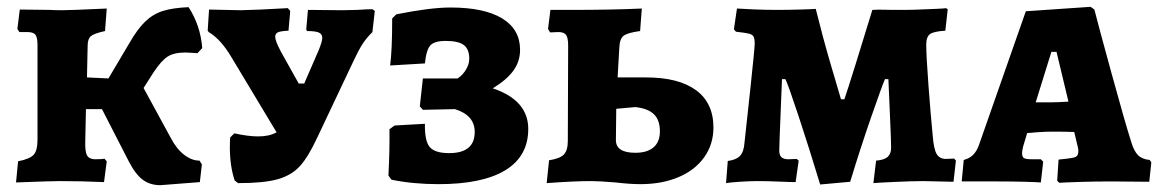

<svg xmlns="http://www.w3.org/2000/svg" viewBox="-20 -531 3400 563"><path d="M565 -60 572 -49 566 3 450 12Q420 12 398.5 -4Q377 -20 357 -59L279 -211H232L230 -117Q229 -86 235.5 -75Q242 -64 259 -64Q283 -64 286 -66L293 -58L285 3Q221 0 155 0Q129 0 27 4L33 -58Q68 -65 79 -77.5Q90 -90 90 -122V-398Q90 -421 84 -429Q78 -437 60 -437H37L31 -446L38 -503L125 -502Q142 -501 162 -501Q186 -501 293 -506L288 -440Q256 -433 246.5 -425Q237 -417 237 -397L235 -304L298 -301L359 -404Q383 -446 406 -468Q429 -490 458 -499Q487 -508 533 -510Q568 -456 573 -390L559 -375Q531 -377 523 -377Q490 -377 471.5 -365Q453 -353 431 -320L401 -273L480 -128Q497 -95 519.5 -77.5Q542 -60 565 -60Z M1079 -499 1072 -437Q1054 -419 1043 -402Q1032 -385 1017 -353L910 -127Q884 -71 859.5 -44Q835 -17 794.5 -5.5Q754 6 678 6L668 -2Q654 -45 654 -98Q654 -118 655 -128L667 -140Q708 -131 737 -131Q770 -131 791 -143L657 -366Q627 -416 592 -437L589 -441L593 -503Q645 -502 661.5 -501.5Q678 -501 686 -501L745 -503Q839 -508 824 -507L831 -499L826 -441Q804 -440 795.5 -436.5Q787 -433 787 -423Q787 -411 804 -379L856 -286H872L915 -385Q925 -410 925 -420Q925 -431 915 -435.5Q905 -440 880 -440L878 -445L883 -502L983 -501L1028 -502Q1056 -504 1072 -504Z M1128 -4 1119 -16Q1123 -95 1122 -152L1137 -163L1226 -168Q1225 -118 1240 -100Q1255 -82 1297 -82Q1372 -82 1372 -144Q1372 -193 1314 -211L1220 -209L1211 -219L1220 -301H1322Q1337 -311 1346.5 -327Q1356 -343 1356 -359Q1356 -387 1340 -399Q1324 -411 1287 -411Q1254 -411 1242 -398Q1230 -385 1226 -345L1124 -339Q1130 -383 1130 -477L1142 -489Q1242 -509 1301 -509Q1400 -509 1452.5 -477Q1505 -445 1505 -385Q1505 -351 1485.5 -324Q1466 -297 1425 -272Q1529 -237 1529 -153Q1529 -73 1462 -32Q1395 9 1266 9Q1192 9 1128 -4Z M1785 4Q1737 0 1714 0Q1663 0 1583 6L1590 -61Q1622 -66 1633.5 -78Q1645 -90 1645 -118L1646 -397Q1646 -420 1640 -428.5Q1634 -437 1617 -437L1593 -436L1587 -446L1594 -502H1659Q1774 -502 1862 -506L1857 -440Q1820 -435 1808.5 -426Q1797 -417 1796 -391L1791 -304H1874Q1970 -304 2021 -266.5Q2072 -229 2072 -157Q2072 -108 2045 -70Q2018 -32 1969.5 -11.5Q1921 9 1858 9Q1827 9 1785 4ZM1915 -146Q1915 -179 1897.5 -196Q1880 -213 1843 -217L1787 -212L1786 -120Q1786 -83 1843 -83Q1878 -83 1896.5 -99Q1915 -115 1915 -146Z M2283 -299H2273Q2272 -269 2269 -199.5Q2266 -130 2265 -90Q2265 -76 2271.5 -70Q2278 -64 2292 -64L2316 -65L2322 -60L2313 3Q2299 3 2264.5 1.5Q2230 0 2201 0Q2179 0 2149 2Q2119 4 2109 6L2114 -59Q2138 -62 2149.5 -73.5Q2161 -85 2163 -112Q2168 -157 2180.5 -273.5Q2193 -390 2193 -403Q2193 -418 2189.5 -424Q2186 -430 2175.5 -432.5Q2165 -435 2138 -438L2132 -445L2141 -506Q2154 -505 2189 -503.5Q2224 -502 2256 -502Q2292 -502 2326 -503Q2360 -504 2372 -505Q2392 -424 2415.5 -343.5Q2439 -263 2446 -240H2456Q2464 -263 2489 -343Q2514 -423 2538 -502Q2557 -503 2571.5 -502.5Q2586 -502 2596 -502H2625Q2658 -502 2674 -503Q2702 -504 2724.5 -505Q2747 -506 2754 -507L2759 -504L2752 -441Q2718 -439 2707 -431Q2696 -423 2696 -400Q2696 -368 2702.5 -281Q2709 -194 2715 -133Q2718 -94 2726.5 -79.5Q2735 -65 2754 -65L2778 -66L2783 -60L2776 2L2687 0Q2657 0 2602 2.5Q2547 5 2541 6L2549 -60Q2573 -62 2583 -71Q2593 -80 2593 -98Q2593 -119 2589.5 -195.5Q2586 -272 2585 -299H2575Q2567 -281 2535.5 -190.5Q2504 -100 2473 2L2385 10Q2351 -102 2321 -192.5Q2291 -283 2283 -299Z M3080 -1 3084 -63Q3113 -66 3124 -68Q3135 -70 3138.5 -74.5Q3142 -79 3142 -89Q3142 -93 3141 -97.5Q3140 -102 3139 -106L3130 -144Q3108 -145 3062 -145Q3048 -145 3018 -143Q3000 -141 2992 -141L2980 -101Q2977 -88 2977 -82Q2977 -71 2982.5 -67.5Q2988 -64 3006 -64H3032L3039 -57L3032 4Q3020 3 2984 2Q2948 1 2906 1H2800L2806 -62Q2822 -66 2833 -76.5Q2844 -87 2851 -107L2988 -498L3178 -511L3189 -503Q3201 -456 3239.5 -315.5Q3278 -175 3297 -115Q3305 -88 3317 -76Q3329 -64 3351 -62L3356 -55L3350 2L3238 1Q3191 1 3145 2.5Q3099 4 3086 5ZM3064 -231Q3081 -231 3113 -233L3078 -379H3063L3017 -231Z"/></svg>

Font: Alegreya SC ExtraBold
Style: Regular
Weight: 800
Designer: Juan Pablo del Peral
Foundry: Huerta Tipografica
Version: Version 2.007; ttfautohint (v1.6)